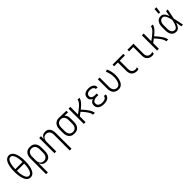

<svg xmlns="http://www.w3.org/2000/svg" viewBox="436 -2582 4629 4629"><g transform="rotate(-45 2750.0 -268.0)"><path d="M250 8Q221 8 194 -4.5Q167 -17 148 -38.5Q129 -60 116.5 -86Q104 -112 95 -139.5Q86 -167 80.5 -195.5Q75 -224 72 -252.5Q69 -281 67.5 -310Q66 -339 66 -368Q66 -396 67.5 -425Q69 -454 72 -482.5Q75 -511 80.5 -539.5Q86 -568 95 -595.5Q104 -623 116.5 -649Q129 -675 148 -696.5Q167 -718 194 -730.5Q221 -743 250 -743Q279 -743 306 -730.5Q333 -718 352 -696.5Q371 -675 383.5 -649Q396 -623 405 -595.5Q414 -568 419.5 -539.5Q425 -511 428 -482.5Q431 -454 432.5 -425Q434 -396 434 -368Q434 -339 432.5 -310Q431 -281 428 -252.5Q425 -224 419.5 -195.5Q414 -167 405 -139.5Q396 -112 383.5 -86Q371 -60 352 -38.5Q333 -17 306 -4.5Q279 8 250 8ZM373 -395Q373 -417 371.5 -438.5Q370 -460 368 -481Q366 -502 362 -523.5Q358 -545 353 -566Q348 -587 340 -607Q332 -627 320.5 -645Q309 -663 290.5 -675.5Q272 -688 250 -688Q228 -688 209.5 -675.5Q191 -663 179.5 -645Q168 -627 160 -607Q152 -587 147 -566Q142 -545 138 -523.5Q134 -502 132 -481Q130 -460 128.5 -438.5Q127 -417 127 -395ZM250 -47Q272 -47 290.5 -59.5Q309 -72 320.5 -90Q332 -108 340 -128Q348 -148 353 -169Q358 -190 362 -211.5Q366 -233 368 -254Q370 -275 371.5 -296.5Q373 -318 373 -340H127Q127 -318 128.5 -296.5Q130 -275 132 -254Q134 -233 138 -211.5Q142 -190 147 -169Q152 -148 160 -128Q168 -108 179.5 -90Q191 -72 209.5 -59.5Q228 -47 250 -47Z M566 215V-320Q566 -347 570 -373Q574 -399 584.5 -423.5Q595 -448 612 -469Q629 -490 652 -503.5Q675 -517 701 -522.5Q727 -528 754 -528Q781 -528 807 -522.5Q833 -517 856 -503.5Q879 -490 896 -469Q913 -448 923.5 -423.5Q934 -399 938 -373Q942 -347 942 -320V-200Q942 -175 939 -150Q936 -125 928 -101Q920 -77 905.5 -56Q891 -35 871 -20Q851 -5 826.5 1.5Q802 8 777 8Q752 8 727.5 1.5Q703 -5 683.5 -19.5Q664 -34 649.5 -54.5Q635 -75 627 -98V215ZM754 -47Q773 -47 791.5 -51.5Q810 -56 825.5 -66.5Q841 -77 852 -92.5Q863 -108 869.5 -126Q876 -144 878.5 -162.5Q881 -181 881 -200V-320Q881 -339 878.5 -357.5Q876 -376 869.5 -394Q863 -412 852 -427.5Q841 -443 825.5 -453.5Q810 -464 791.5 -468.5Q773 -473 754 -473Q735 -473 716.5 -468.5Q698 -464 682.5 -453.5Q667 -443 656 -427.5Q645 -412 638.5 -394Q632 -376 629.5 -357.5Q627 -339 627 -320V-200Q627 -181 629.5 -162.5Q632 -144 638.5 -126Q645 -108 656 -93Q667 -78 682.5 -67Q698 -56 716.5 -51.5Q735 -47 754 -47Z M1373 215V-320Q1373 -339 1371 -357.5Q1369 -376 1362.5 -393.5Q1356 -411 1345.5 -426.5Q1335 -442 1320 -452.5Q1305 -463 1287 -468Q1269 -473 1250 -473Q1231 -473 1213 -468Q1195 -463 1180 -452.5Q1165 -442 1154.5 -426.5Q1144 -411 1137.5 -393.5Q1131 -376 1129 -357.5Q1127 -339 1127 -320V0H1066V-520H1127V-423Q1135 -446 1148.5 -466Q1162 -486 1181.5 -500.5Q1201 -515 1225 -521.5Q1249 -528 1273 -528Q1298 -528 1322 -521.5Q1346 -515 1365.5 -499.5Q1385 -484 1399 -463Q1413 -442 1420.5 -418Q1428 -394 1431 -369.5Q1434 -345 1434 -320V215Z M1746 8Q1719 8 1693 2.5Q1667 -3 1644 -16.5Q1621 -30 1604 -51Q1587 -72 1576.5 -96.5Q1566 -121 1562 -147Q1558 -173 1558 -200V-320Q1558 -346 1561.5 -371.5Q1565 -397 1575 -420.5Q1585 -444 1601 -464.5Q1617 -485 1638.5 -499Q1660 -513 1684.5 -520.5Q1709 -528 1735 -528H1750L1994 -520V-465L1876 -469Q1892 -455 1903.5 -437.5Q1915 -420 1922 -401Q1929 -382 1931.5 -361.5Q1934 -341 1934 -320V-200Q1934 -173 1930 -147Q1926 -121 1915.5 -96.5Q1905 -72 1888 -51Q1871 -30 1848 -16.5Q1825 -3 1799 2.5Q1773 8 1746 8ZM1746 -47Q1765 -47 1783.5 -51.5Q1802 -56 1817.5 -66.5Q1833 -77 1844 -92.5Q1855 -108 1861.5 -126Q1868 -144 1870.5 -162.5Q1873 -181 1873 -200V-320Q1873 -346 1868 -372.5Q1863 -399 1849 -421.5Q1835 -444 1811.5 -457.5Q1788 -471 1761 -472L1750 -473H1741Q1723 -473 1705 -467Q1687 -461 1672.5 -450.5Q1658 -440 1647 -424.5Q1636 -409 1629.5 -392Q1623 -375 1621 -356.5Q1619 -338 1619 -320V-200Q1619 -181 1621.5 -162.5Q1624 -144 1630.5 -126Q1637 -108 1648 -92.5Q1659 -77 1674.5 -66.5Q1690 -56 1708.5 -51.5Q1727 -47 1746 -47Z M2066 0V-520H2127V-260Q2145 -273 2164 -286.5Q2183 -300 2201 -314Q2219 -328 2237 -342.5Q2255 -357 2272.5 -372Q2290 -387 2306.5 -403Q2323 -419 2337 -437Q2351 -455 2362 -476Q2373 -497 2373 -520H2434Q2434 -496 2423.5 -473Q2413 -450 2398.5 -430.5Q2384 -411 2367 -393Q2350 -375 2332.5 -358.5Q2315 -342 2296 -326Q2277 -310 2258 -295Q2273 -279 2288 -262.5Q2303 -246 2317 -229Q2331 -212 2344.5 -194.5Q2358 -177 2371 -159Q2384 -141 2396 -122.5Q2408 -104 2417.5 -84Q2427 -64 2434.5 -43Q2442 -22 2442 0H2381Q2381 -20 2374.5 -38.5Q2368 -57 2359.5 -75Q2351 -93 2340 -109.5Q2329 -126 2317.5 -142Q2306 -158 2294 -173.5Q2282 -189 2269 -204Q2256 -219 2243 -233.5Q2230 -248 2216 -262Q2194 -245 2171.5 -228.5Q2149 -212 2127 -195V0Z M2747 8Q2724 8 2700.5 5Q2677 2 2654.5 -5.5Q2632 -13 2612 -26Q2592 -39 2577.5 -57.5Q2563 -76 2556.5 -99Q2550 -122 2550 -146Q2550 -167 2556 -188Q2562 -209 2575.5 -225.5Q2589 -242 2607.5 -253.5Q2626 -265 2647 -271Q2629 -278 2613.5 -288.5Q2598 -299 2586.5 -314Q2575 -329 2570.5 -347.5Q2566 -366 2566 -384Q2566 -406 2572 -427.5Q2578 -449 2591 -466.5Q2604 -484 2622.5 -496Q2641 -508 2661.5 -515.5Q2682 -523 2703.5 -525.5Q2725 -528 2747 -528Q2768 -528 2789 -525.5Q2810 -523 2830 -516.5Q2850 -510 2868.5 -499Q2887 -488 2900.5 -472Q2914 -456 2921 -435.5Q2928 -415 2928 -394V-389H2867V-392Q2867 -412 2855 -429.5Q2843 -447 2825.5 -456.5Q2808 -466 2787.5 -469.5Q2767 -473 2747 -473Q2726 -473 2705 -469Q2684 -465 2666 -454Q2648 -443 2637.5 -424Q2627 -405 2627 -383Q2627 -369 2631.5 -355.5Q2636 -342 2645.5 -331.5Q2655 -321 2667.5 -314.5Q2680 -308 2694 -304.5Q2708 -301 2722 -299.5Q2736 -298 2750 -298H2805V-243H2750Q2734 -243 2718 -241.5Q2702 -240 2687 -235.5Q2672 -231 2657.5 -224Q2643 -217 2632 -205.5Q2621 -194 2616 -178.5Q2611 -163 2611 -147Q2611 -131 2616 -115.5Q2621 -100 2631 -88Q2641 -76 2655 -68Q2669 -60 2684.5 -55.5Q2700 -51 2715.5 -49Q2731 -47 2747 -47Q2762 -47 2776.5 -48.5Q2791 -50 2805.5 -53Q2820 -56 2833.5 -62Q2847 -68 2858.5 -77.5Q2870 -87 2876.5 -100.5Q2883 -114 2883 -129V-131H2944V-128Q2944 -105 2935.5 -84Q2927 -63 2912 -46.5Q2897 -30 2877 -19.5Q2857 -9 2835.5 -2.5Q2814 4 2791.5 6Q2769 8 2747 8Z M3254 8Q3227 8 3201 2.5Q3175 -3 3152 -16.5Q3129 -30 3112 -51Q3095 -72 3084.5 -96.5Q3074 -121 3070 -147Q3066 -173 3066 -200V-520H3127V-200Q3127 -181 3129.5 -162.5Q3132 -144 3138.5 -126Q3145 -108 3156 -92.5Q3167 -77 3182.5 -66.5Q3198 -56 3216.5 -51.5Q3235 -47 3254 -47Q3273 -47 3290.5 -54.5Q3308 -62 3321 -75Q3334 -88 3343 -104.5Q3352 -121 3358.5 -138.5Q3365 -156 3369 -174Q3373 -192 3376 -210.5Q3379 -229 3380.5 -247.5Q3382 -266 3382 -285Q3382 -343 3369.5 -400.5Q3357 -458 3333 -511L3388 -534Q3415 -475 3428.5 -412Q3442 -349 3442 -285Q3442 -252 3438.5 -220Q3435 -188 3426.5 -156.5Q3418 -125 3404.5 -95.5Q3391 -66 3369.5 -42Q3348 -18 3317 -5Q3286 8 3254 8Z M3881 8Q3856 8 3831.5 4Q3807 0 3784.5 -11Q3762 -22 3744 -40Q3726 -58 3715 -80Q3704 -102 3699.5 -126.5Q3695 -151 3695 -176V-465H3566V-520H3934V-465H3756V-176Q3756 -150 3763 -125Q3770 -100 3788 -81.5Q3806 -63 3830.5 -55Q3855 -47 3881 -47Q3895 -47 3908.5 -51Q3922 -55 3934 -63V-8Q3922 0 3908.5 4Q3895 8 3881 8Z M4405 8Q4380 8 4355.5 4Q4331 0 4309 -11Q4287 -22 4269 -40Q4251 -58 4239.5 -80Q4228 -102 4224 -126.5Q4220 -151 4220 -176V-465H4075V-520H4280V-176Q4280 -150 4287.5 -125Q4295 -100 4312.5 -81.5Q4330 -63 4355 -55Q4380 -47 4405 -47Q4419 -47 4433 -51Q4447 -55 4458 -63V-8Q4447 0 4433 4Q4419 8 4405 8Z M4566 0V-520H4627V-260Q4645 -273 4664 -286.5Q4683 -300 4701 -314Q4719 -328 4737 -342.5Q4755 -357 4772.5 -372Q4790 -387 4806.5 -403Q4823 -419 4837 -437Q4851 -455 4862 -476Q4873 -497 4873 -520H4934Q4934 -496 4923.5 -473Q4913 -450 4898.5 -430.5Q4884 -411 4867 -393Q4850 -375 4832.5 -358.5Q4815 -342 4796 -326Q4777 -310 4758 -295Q4773 -279 4788 -262.5Q4803 -246 4817 -229Q4831 -212 4844.5 -194.5Q4858 -177 4871 -159Q4884 -141 4896 -122.5Q4908 -104 4917.5 -84Q4927 -64 4934.5 -43Q4942 -22 4942 0H4881Q4881 -20 4874.5 -38.5Q4868 -57 4859.5 -75Q4851 -93 4840 -109.5Q4829 -126 4817.5 -142Q4806 -158 4794 -173.5Q4782 -189 4769 -204Q4756 -219 4743 -233.5Q4730 -248 4716 -262Q4694 -245 4671.5 -228.5Q4649 -212 4627 -195V0Z M5221 8Q5195 8 5170 2Q5145 -4 5124 -19Q5103 -34 5088.5 -55Q5074 -76 5065 -100Q5056 -124 5053 -149.5Q5050 -175 5050 -200V-320Q5050 -345 5053 -370.5Q5056 -396 5065 -420Q5074 -444 5088.5 -465Q5103 -486 5124 -501Q5145 -516 5170 -522Q5195 -528 5221 -528Q5240 -528 5258 -521.5Q5276 -515 5291 -503Q5306 -491 5317 -475.5Q5328 -460 5337 -443.5Q5346 -427 5353 -409.5Q5360 -392 5366 -374Q5372 -410 5378 -446.5Q5384 -483 5391 -520H5448Q5435 -456 5422.5 -391.5Q5410 -327 5396 -263Q5411 -198 5423.5 -132Q5436 -66 5450 0H5393Q5386 -38 5379.5 -76Q5373 -114 5367 -152Q5361 -134 5354 -116Q5347 -98 5338 -80.5Q5329 -63 5318 -47Q5307 -31 5292 -18.5Q5277 -6 5258.5 1Q5240 8 5221 8ZM5221 -47Q5237 -47 5252.5 -55Q5268 -63 5279 -76Q5290 -89 5297.5 -104Q5305 -119 5311.5 -134.5Q5318 -150 5323 -166Q5328 -182 5332 -198Q5336 -214 5340 -230.5Q5344 -247 5347 -264Q5344 -280 5340 -296Q5336 -312 5332 -327.5Q5328 -343 5322.5 -358.5Q5317 -374 5311 -389.5Q5305 -405 5297 -419.5Q5289 -434 5278 -446Q5267 -458 5252 -465.5Q5237 -473 5221 -473Q5203 -473 5185.5 -467.5Q5168 -462 5155 -450Q5142 -438 5133 -422.5Q5124 -407 5119 -390Q5114 -373 5112.5 -355.5Q5111 -338 5111 -320V-200Q5111 -182 5112.5 -164.5Q5114 -147 5119 -130Q5124 -113 5133 -97.5Q5142 -82 5155 -70Q5168 -58 5185.5 -52.5Q5203 -47 5221 -47ZM5219 -600 5229 -751H5292L5270 -600Z"/></g></svg>

Font: Iosevka Term Curly Light
Style: Regular
Weight: 300
Designer: Belleve Invis
Foundry: Belleve Invis
Version: Version 32.3.0